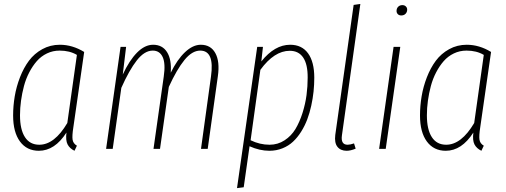

<svg xmlns="http://www.w3.org/2000/svg" viewBox="-20 -759 2581 979"><path d="M285.2 -530.8Q349.1 -530.8 409.2 -494.1L354 -109.9Q347.2 -66.9 350.1 -47.1Q353 -27.3 372.1 -16.1L359.9 9.8Q335.4 -2 324.7 -22.5Q314 -43 318.8 -83Q259.3 9.8 178.2 9.8Q116.7 9.8 81.8 -37.6Q46.9 -85 46.9 -169.9Q46.9 -219.2 55.2 -268.3Q63.5 -317.4 82 -365.2Q100.6 -413.1 127.7 -449.5Q154.8 -485.8 195.6 -508.3Q236.3 -530.8 285.2 -530.8ZM284.2 -501Q249.5 -501 219.5 -486.6Q189.5 -472.2 167.7 -447.3Q146 -422.4 129.2 -390.1Q112.3 -357.9 102.3 -320.6Q92.3 -283.2 87.2 -245.6Q82 -208 82 -170.9Q82 -98.6 107.2 -59.8Q132.3 -21 180.2 -21Q257.8 -21 323.2 -131.8L372.1 -479Q335.4 -501 284.2 -501Z M1003.9 -530.8Q1054.7 -530.8 1078.1 -488Q1101.6 -445.3 1090.8 -370.1L1039.1 0H1004.9L1055.7 -368.2Q1074.7 -501 1001 -501Q959.5 -501 920.4 -452.9Q881.3 -404.8 840.8 -315.9L795.9 0H762.7L814.9 -368.2Q824.7 -434.6 809.6 -467.8Q794.4 -501 758.8 -501Q716.8 -501 677.7 -451.2Q638.7 -401.4 598.6 -311L554.7 0H521L594.7 -520H623L606 -378.9Q639.2 -450.7 678.7 -490.7Q718.3 -530.8 760.7 -530.8Q808.1 -530.8 831.8 -493.2Q855.5 -455.6 850.6 -388.2Q883.3 -455.1 923.3 -492.9Q963.4 -530.8 1003.9 -530.8Z M1188.5 200.2 1291.5 -520H1320.8L1312.5 -445.8Q1380.4 -530.8 1459.5 -530.8Q1519 -530.8 1550.8 -487.1Q1582.5 -443.4 1582.5 -362.8Q1582.5 -328.1 1578.9 -292.7Q1575.2 -257.3 1567.1 -220.2Q1559.1 -183.1 1546.6 -150.1Q1534.2 -117.2 1515.6 -87.6Q1497.1 -58.1 1474.1 -36.6Q1451.2 -15.1 1420.2 -2.7Q1389.2 9.8 1353.5 9.8Q1304.2 9.8 1252.4 -13.2L1222.7 195.8ZM1354.5 -21Q1396.5 -21 1430.9 -43.5Q1465.3 -65.9 1486.6 -101.3Q1507.8 -136.7 1522.5 -183.1Q1537.1 -229.5 1543 -274.2Q1548.8 -318.8 1548.8 -362.8Q1549.3 -430.7 1526.1 -465.3Q1502.9 -500 1457.5 -500Q1378.4 -500 1307.6 -402.8L1257.8 -43.9Q1304.7 -21 1354.5 -21Z M1817.4 -738.8 1723.6 -69.8Q1716.3 -21 1752.4 -21Q1765.6 -21 1785.2 -27.8L1793.5 -1Q1767.6 9.8 1747.6 9.8Q1716.8 9.8 1700.7 -10.3Q1684.6 -30.3 1689.5 -70.8L1783.2 -733.9Z M2025.9 -680.2Q2015.1 -680.2 2008.5 -686.8Q2002 -693.4 2002 -703.1Q2002 -716.3 2010.3 -724.6Q2018.6 -732.9 2031.7 -732.9Q2042.5 -732.9 2049.3 -726.3Q2056.2 -719.7 2056.2 -710Q2056.2 -697.3 2047.9 -688.7Q2039.6 -680.2 2025.9 -680.2ZM2021 -520 1946.8 0H1913.1L1986.8 -520Z M2359.9 -530.8Q2423.8 -530.8 2483.9 -494.1L2428.7 -109.9Q2421.9 -66.9 2424.8 -47.1Q2427.7 -27.3 2446.8 -16.1L2434.6 9.8Q2410.2 -2 2399.4 -22.5Q2388.7 -43 2393.6 -83Q2334 9.8 2252.9 9.8Q2191.4 9.8 2156.5 -37.6Q2121.6 -85 2121.6 -169.9Q2121.6 -219.2 2129.9 -268.3Q2138.2 -317.4 2156.7 -365.2Q2175.3 -413.1 2202.4 -449.5Q2229.5 -485.8 2270.3 -508.3Q2311 -530.8 2359.9 -530.8ZM2358.9 -501Q2324.2 -501 2294.2 -486.6Q2264.2 -472.2 2242.4 -447.3Q2220.7 -422.4 2203.9 -390.1Q2187 -357.9 2177 -320.6Q2167 -283.2 2161.9 -245.6Q2156.7 -208 2156.7 -170.9Q2156.7 -98.6 2181.9 -59.8Q2207 -21 2254.9 -21Q2332.5 -21 2397.9 -131.8L2446.8 -479Q2410.2 -501 2358.9 -501Z"/></svg>

Font: Fira Sans Compressed UltraLight
Style: Italic
Weight: 200
Width: 3
Italic angle: -8°
Designer: Carrois Corporate & Edenspiekermann AG
Foundry: Carrois Corporate GbR & Edenspiekermann AG
Version: Version 4.203;PS 004.203;hotconv 1.0.88;makeotf.lib2.5.64775